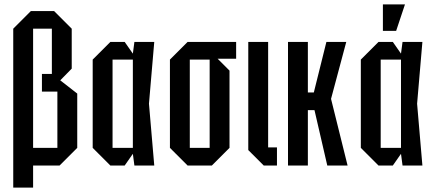

<svg xmlns="http://www.w3.org/2000/svg" viewBox="-20 -750 1965 870"><path d="M305 -620V-439L253 -386L330 -326V-80L250 0H110V-80H240V-335H170V-415H215V-620H130V100H40V-620L120 -700H225Z M480 0 400 -80V-480L480 -560H545L582 -507L589 -560H679L655 -280L679 0H589L582 -53L545 0ZM490 -80H582V-480H490Z M750 -80V-480L830 -560H1050V-484H966L1020 -430V-80L940 0H830ZM840 -80H930V-480H840Z M1105 -560H1195V-82H1235V0H1175L1105 -70Z M1285 0V-560H1375V-331H1402L1459 -560H1549L1480 -302L1555 0H1463L1405 -251H1375V0Z M1695 0 1615 -80V-480L1695 -560H1760L1797 -507L1804 -560H1894L1870 -280L1894 0H1804L1797 -53L1760 0ZM1705 -80H1797V-480H1705ZM1715 -610V-730H1815L1775 -610Z"/></svg>

Font: Tektur Condensed
Style: Regular
Weight: 400
Width: 3
Designer: Adam Jagosz
Foundry: Adam Jagosz
Version: Version 1.005;gftools[0.9.30]